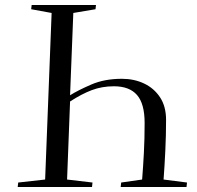

<svg xmlns="http://www.w3.org/2000/svg" viewBox="-20 -750 792 770"><path d="M261 -368Q293 -388 346 -411Q399 -434 469 -434Q518 -434 558 -415Q598 -396 622 -359.5Q646 -323 646 -269Q646 -209 643 -146Q640 -83 636 -30L730 -18L728 0H464L466 -18L550 -30Q554 -80 557 -136.5Q560 -193 560 -257Q560 -334 529.5 -369Q499 -404 437 -404Q389 -404 348 -388.5Q307 -373 261 -343L249 -30L351 -18L349 0H51L53 -18L161 -30L187 -698L105 -713L107 -730H365L363 -713L274 -698Z"/></svg>

Font: Literata 72pt
Style: Italic
Weight: 400
Italic angle: -2°
Designer: Latin by Veronika Burian and Jose Scaglione. Greek by Irene Vlachou. Cyrillic by Vera Evstafieva
Foundry: TypeTogether
Version: Version 3.002